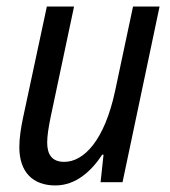

<svg xmlns="http://www.w3.org/2000/svg" viewBox="-20 -556 519 586"><path d="M149 10C212 10 259 -34 292 -84H296L287 0H354L467 -536H386L331 -277C299 -129 237 -62 176 -62C139 -62 124 -84 124 -121C124 -141 128 -166 134 -196L206 -536H123L50 -195C44 -166 39 -135 39 -107C39 -31 80 10 149 10Z"/></svg>

Font: Noto Sans Display SemiCondensed
Style: Italic
Weight: 400
Width: 4
Italic angle: -12°
Designer: Monotype Design Team
Foundry: Monotype Imaging Inc.
Version: Version 1.900